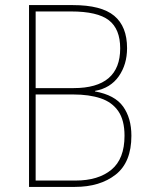

<svg xmlns="http://www.w3.org/2000/svg" viewBox="-20 -734 586 754"><path d="M266 -714Q378 -714 428.5 -672Q479 -630 479 -545Q479 -481 446.5 -434.5Q414 -388 353 -377V-375Q431 -361 463.5 -315.5Q496 -270 496 -201Q496 -97 434.5 -48.5Q373 0 274 0H94V-714ZM269 -388Q452 -388 452 -544Q452 -620 407.5 -654.5Q363 -689 259 -689H120V-388ZM120 -363V-25H277Q366 -25 417.5 -67.5Q469 -110 469 -201Q469 -262 444.5 -297.5Q420 -333 375 -348Q330 -363 268 -363Z"/></svg>

Font: Noto Sans Myanmar UI SemiCondensed Thin
Style: Regular
Weight: 100
Width: 4
Designer: Monotype Design Team
Foundry: Monotype Imaging Inc.
Version: Version 2.103; ttfautohint (v1.8.4.7-5d5b)